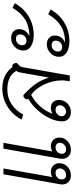

<svg xmlns="http://www.w3.org/2000/svg" viewBox="511 -1154 653 1716"><g transform="rotate(-90 838.0 -296.5)"><path d="M47 -67Q47 -77 48 -83L138 -593H190L113 -156Q136 -169 160 -169Q194 -169 215.5 -147.5Q237 -126 237 -94Q237 -51 206 -20.5Q175 10 126 10Q91 10 69 -11.5Q47 -33 47 -67ZM276 -67Q276 -77 277 -83L367 -593H419L342 -156Q365 -169 389 -169Q423 -169 444.5 -147.5Q466 -126 466 -94Q466 -51 435 -20.5Q404 10 355 10Q320 10 298 -11.5Q276 -33 276 -67ZM190 -89Q190 -106 179 -116.5Q168 -127 149 -127Q125 -127 108.5 -110.5Q92 -94 92 -71Q92 -54 102 -43.5Q112 -33 132 -33Q156 -33 173 -49.5Q190 -66 190 -89ZM419 -89Q419 -106 408 -116.5Q397 -127 378 -127Q354 -127 337.5 -110.5Q321 -94 321 -71Q321 -54 331 -43.5Q341 -33 361 -33Q385 -33 402 -49.5Q419 -66 419 -89Z M611 -67Q611 -120 638.5 -179Q666 -238 712.5 -289Q759 -340 813 -371Q808 -378 808 -384Q808 -396 822 -407Q832 -415 839 -415Q846 -415 852 -409Q912 -353 947 -302.5Q982 -252 1002 -186L1048 -445Q1052 -466 1062 -478Q1017 -558 896 -558Q823 -558 766 -521Q709 -484 671 -416L627 -431Q649 -475 689 -514.5Q729 -554 784.5 -578.5Q840 -603 904 -603Q968 -603 1016.5 -579.5Q1065 -556 1096 -512Q1100 -514 1105 -514Q1117 -514 1126 -500Q1133 -490 1133 -481Q1133 -470 1118 -458Q1099 -443 1096 -427L1021 0H969L973 -24Q977 -44 977 -71Q977 -150 941.5 -226.5Q906 -303 849 -345Q793 -318 747.5 -267.5Q702 -217 678 -153Q688 -160 702.5 -164.5Q717 -169 731 -169Q764 -169 783 -149Q802 -129 802 -97Q802 -50 770 -20Q738 10 693 10Q656 10 633.5 -11.5Q611 -33 611 -67ZM755 -89Q755 -106 743.5 -116.5Q732 -127 713 -127Q691 -127 674 -110.5Q657 -94 657 -71Q657 -55 668.5 -44Q680 -33 697 -33Q720 -33 737.5 -50Q755 -67 755 -89Z M1244 -416Q1244 -460 1277 -492Q1310 -524 1356 -524Q1391 -524 1413 -504.5Q1435 -485 1435 -452Q1435 -422 1419 -398.5Q1403 -375 1375 -363V-361Q1459 -361 1520.5 -398.5Q1582 -436 1625 -512L1667 -491Q1621 -410 1546 -366Q1471 -322 1382 -322Q1322 -322 1283 -346.5Q1244 -371 1244 -416ZM1388 -445Q1388 -461 1377.5 -471Q1367 -481 1348 -481Q1323 -481 1307 -464.5Q1291 -448 1291 -424Q1291 -407 1302 -397Q1313 -387 1332 -387Q1356 -387 1372 -403.5Q1388 -420 1388 -445ZM1188 -97Q1188 -141 1221 -173Q1254 -205 1300 -205Q1334 -205 1356 -185.5Q1378 -166 1378 -133Q1378 -103 1362.5 -79.5Q1347 -56 1319 -44V-42Q1403 -42 1464 -80Q1525 -118 1568 -193L1611 -172Q1566 -92 1491.5 -47.5Q1417 -3 1326 -3Q1266 -3 1227 -27.5Q1188 -52 1188 -97ZM1332 -126Q1332 -142 1321.5 -152Q1311 -162 1292 -162Q1267 -162 1251 -145.5Q1235 -129 1235 -105Q1235 -88 1245.5 -78Q1256 -68 1275 -68Q1300 -68 1316 -84.5Q1332 -101 1332 -126Z"/></g></svg>

Font: Niramit ExtraLight
Style: Italic
Weight: 200
Italic angle: -10°
Designer: Katatrad Aksorn Co.,Ltd.
Foundry: Cadson Demak Co.,Ltd.
Version: Version 1.000; ttfautohint (v1.6)